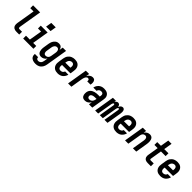

<svg xmlns="http://www.w3.org/2000/svg" viewBox="435 -2577 4631 4631"><g transform="rotate(45 2750.0 -261.5)"><path d="M300 0Q278 0 257 -3.5Q236 -7 218 -17Q200 -27 187 -42.5Q174 -58 167.5 -77.5Q161 -97 161 -119Q161 -141 164 -163L243 -639H131V-735H372L274 -147Q273 -138 273 -129.5Q273 -121 275.5 -113.5Q278 -106 285 -101Q292 -96 300 -96H393V0Z M528 0V-96H660L715 -424H609V-520H843L773 -96H878V0ZM868 -594H716L741 -746H893Z M1168 223Q1144 223 1120.5 220Q1097 217 1075.5 209Q1054 201 1036 187Q1018 173 1006.5 153.5Q995 134 991 110.5Q987 87 990 63H1102Q1100 77 1104 90Q1108 103 1117.5 111.5Q1127 120 1140.5 123.5Q1154 127 1168 127Q1187 127 1206 118.5Q1225 110 1238.5 94.5Q1252 79 1258.5 60Q1265 41 1269 22L1284 -74Q1273 -55 1257 -39.5Q1241 -24 1222 -13Q1203 -2 1182.5 3Q1162 8 1141 8Q1116 8 1093 -1.5Q1070 -11 1055.5 -29.5Q1041 -48 1034 -72Q1027 -96 1025 -120.5Q1023 -145 1025 -171Q1027 -197 1032 -222L1051 -342Q1055 -365 1061 -387Q1067 -409 1077.5 -430Q1088 -451 1103.5 -469.5Q1119 -488 1138.5 -502Q1158 -516 1180.5 -522Q1203 -528 1226 -528Q1248 -528 1269 -521.5Q1290 -515 1305 -500.5Q1320 -486 1329 -467Q1338 -448 1343 -427L1358 -520H1471L1379 37Q1374 62 1366 86.5Q1358 111 1344 133Q1330 155 1310 173Q1290 191 1266.5 202.5Q1243 214 1218 218.5Q1193 223 1168 223ZM1203 -88Q1220 -88 1238 -94.5Q1256 -101 1270 -114.5Q1284 -128 1291.5 -145.5Q1299 -163 1302 -180L1322 -300Q1324 -315 1325.5 -330Q1327 -345 1325.5 -359Q1324 -373 1319.5 -386.5Q1315 -400 1306.5 -410.5Q1298 -421 1285 -426.5Q1272 -432 1257 -432Q1238 -432 1220 -423Q1202 -414 1189.5 -398Q1177 -382 1170.5 -363.5Q1164 -345 1161 -327L1142 -207Q1139 -193 1138 -179.5Q1137 -166 1138.5 -153Q1140 -140 1144 -128Q1148 -116 1156 -106.5Q1164 -97 1176.5 -92.5Q1189 -88 1203 -88Z M1710 8Q1680 8 1651 2Q1622 -4 1598.5 -18.5Q1575 -33 1558.5 -55.5Q1542 -78 1534 -105.5Q1526 -133 1526.5 -162.5Q1527 -192 1532 -222L1551 -342Q1556 -367 1564 -392Q1572 -417 1587 -439Q1602 -461 1623 -479Q1644 -497 1668 -508Q1692 -519 1717.5 -523.5Q1743 -528 1767 -528Q1797 -528 1825.5 -522Q1854 -516 1877.5 -501Q1901 -486 1917 -463.5Q1933 -441 1940.5 -413.5Q1948 -386 1947.5 -356.5Q1947 -327 1942 -298L1928 -212H1642V-207Q1639 -193 1638.5 -179Q1638 -165 1639.5 -152Q1641 -139 1646.5 -126.5Q1652 -114 1661 -105Q1670 -96 1683 -92Q1696 -88 1710 -88Q1724 -88 1739.5 -91.5Q1755 -95 1768.5 -103.5Q1782 -112 1791.5 -125.5Q1801 -139 1805 -154H1916Q1908 -120 1889 -88.5Q1870 -57 1841.5 -34Q1813 -11 1778 -1.5Q1743 8 1710 8ZM1658 -308H1831L1832 -313Q1834 -327 1835 -341Q1836 -355 1834.5 -368Q1833 -381 1828 -393.5Q1823 -406 1814 -415Q1805 -424 1792.5 -428Q1780 -432 1766 -432Q1747 -432 1727.5 -424Q1708 -416 1693.5 -400.5Q1679 -385 1672 -365.5Q1665 -346 1661 -327Z M2059 0 2145 -520H2258L2243 -431Q2253 -451 2267 -469Q2281 -487 2299 -500.5Q2317 -514 2338 -521Q2359 -528 2380 -528Q2399 -528 2416 -522Q2433 -516 2444.5 -502.5Q2456 -489 2461.5 -472Q2467 -455 2468.5 -436.5Q2470 -418 2468.5 -399.5Q2467 -381 2463 -362H2351Q2353 -375 2352.5 -388Q2352 -401 2346.5 -411.5Q2341 -422 2329.5 -427Q2318 -432 2305 -432Q2292 -432 2279.5 -423.5Q2267 -415 2258 -403.5Q2249 -392 2243.5 -378.5Q2238 -365 2233.5 -352Q2229 -339 2226 -325.5Q2223 -312 2221 -298L2172 0Z M2637 8Q2616 8 2596 3Q2576 -2 2561 -13.5Q2546 -25 2536 -42.5Q2526 -60 2522 -79.5Q2518 -99 2518 -119.5Q2518 -140 2521 -161Q2525 -187 2536.5 -211.5Q2548 -236 2568 -255Q2588 -274 2612.5 -286Q2637 -298 2662.5 -305Q2688 -312 2714 -314.5Q2740 -317 2765 -317H2825L2829 -345Q2832 -361 2830.5 -377.5Q2829 -394 2820.5 -407Q2812 -420 2797 -426Q2782 -432 2765 -432Q2750 -432 2734 -428Q2718 -424 2705 -414Q2692 -404 2683.5 -389.5Q2675 -375 2672 -360H2560Q2564 -383 2573.5 -405.5Q2583 -428 2597.5 -448Q2612 -468 2631.5 -484Q2651 -500 2673 -510Q2695 -520 2718.5 -524Q2742 -528 2765 -528Q2792 -528 2818.5 -523.5Q2845 -519 2868 -507.5Q2891 -496 2908 -477Q2925 -458 2934 -434Q2943 -410 2943.5 -383Q2944 -356 2939 -329L2885 0H2772L2786 -85Q2774 -65 2758.5 -47Q2743 -29 2723 -16.5Q2703 -4 2681 2Q2659 8 2637 8ZM2697 -88Q2718 -88 2738.5 -97.5Q2759 -107 2773 -124Q2787 -141 2794.5 -161.5Q2802 -182 2806 -203L2809 -221H2765Q2753 -221 2740 -220Q2727 -219 2714 -217Q2701 -215 2688.5 -211Q2676 -207 2664 -200.5Q2652 -194 2644 -182.5Q2636 -171 2633 -159Q2631 -144 2634 -130Q2637 -116 2646 -106Q2655 -96 2669 -92Q2683 -88 2697 -88Z M2983 0 3069 -520H3172L3165 -473Q3171 -484 3179 -494Q3187 -504 3197.5 -512Q3208 -520 3220 -524Q3232 -528 3244 -528H3245Q3260 -528 3273 -521.5Q3286 -515 3294.5 -503.5Q3303 -492 3307 -477.5Q3311 -463 3312 -449Q3318 -463 3326.5 -477Q3335 -491 3346.5 -503Q3358 -515 3373 -521.5Q3388 -528 3403 -528H3404Q3420 -528 3434 -520.5Q3448 -513 3456 -500Q3464 -487 3467.5 -472Q3471 -457 3471.5 -441Q3472 -425 3470.5 -408.5Q3469 -392 3467 -375L3404 0H3301L3366 -393Q3367 -400 3367.5 -407.5Q3368 -415 3366.5 -422Q3365 -429 3360 -434.5Q3355 -440 3347 -440Q3339 -440 3333 -433.5Q3327 -427 3323 -420Q3319 -413 3316 -405Q3313 -397 3311 -389.5Q3309 -382 3307.5 -374Q3306 -366 3305 -358L3245 0H3142L3207 -393Q3208 -400 3208.5 -407.5Q3209 -415 3207.5 -422Q3206 -429 3201 -434.5Q3196 -440 3188 -440Q3180 -440 3174 -433.5Q3168 -427 3164 -420Q3160 -413 3157 -405Q3154 -397 3152 -389.5Q3150 -382 3148.5 -374Q3147 -366 3146 -358L3086 0Z M3710 8Q3680 8 3651 2Q3622 -4 3598.5 -18.5Q3575 -33 3558.5 -55.5Q3542 -78 3534 -105.5Q3526 -133 3526.5 -162.5Q3527 -192 3532 -222L3551 -342Q3556 -367 3564 -392Q3572 -417 3587 -439Q3602 -461 3623 -479Q3644 -497 3668 -508Q3692 -519 3717.5 -523.5Q3743 -528 3767 -528Q3797 -528 3825.5 -522Q3854 -516 3877.5 -501Q3901 -486 3917 -463.5Q3933 -441 3940.5 -413.5Q3948 -386 3947.5 -356.5Q3947 -327 3942 -298L3928 -212H3642V-207Q3639 -193 3638.5 -179Q3638 -165 3639.5 -152Q3641 -139 3646.5 -126.5Q3652 -114 3661 -105Q3670 -96 3683 -92Q3696 -88 3710 -88Q3724 -88 3739.5 -91.5Q3755 -95 3768.5 -103.5Q3782 -112 3791.5 -125.5Q3801 -139 3805 -154H3916Q3908 -120 3889 -88.5Q3870 -57 3841.5 -34Q3813 -11 3778 -1.5Q3743 8 3710 8ZM3658 -308H3831L3832 -313Q3834 -327 3835 -341Q3836 -355 3834.5 -368Q3833 -381 3828 -393.5Q3823 -406 3814 -415Q3805 -424 3792.5 -428Q3780 -432 3766 -432Q3747 -432 3727.5 -424Q3708 -416 3693.5 -400.5Q3679 -385 3672 -365.5Q3665 -346 3661 -327Z M4003 0 4089 -520H4201L4189 -448Q4201 -466 4216 -481.5Q4231 -497 4249 -507.5Q4267 -518 4287 -523Q4307 -528 4327 -528Q4352 -528 4375 -518.5Q4398 -509 4412 -490Q4426 -471 4432.5 -447.5Q4439 -424 4441 -399Q4443 -374 4440.5 -348.5Q4438 -323 4434 -298L4385 0H4272L4324 -313Q4326 -327 4327 -340Q4328 -353 4327 -366Q4326 -379 4322 -391.5Q4318 -404 4310.5 -413.5Q4303 -423 4291 -427.5Q4279 -432 4266 -432Q4248 -432 4231 -425Q4214 -418 4201 -404.5Q4188 -391 4181 -374Q4174 -357 4172 -340L4115 0Z M4776 0Q4755 0 4735 -3.5Q4715 -7 4698 -16Q4681 -25 4668.5 -40Q4656 -55 4649.5 -74Q4643 -93 4643 -113.5Q4643 -134 4647 -155L4691 -424H4581V-520H4707L4743 -735H4855L4820 -520H4963V-424H4804L4757 -139Q4755 -132 4755 -125Q4755 -118 4756.5 -111.5Q4758 -105 4763.5 -100.5Q4769 -96 4776 -96H4885V0Z M5210 8Q5180 8 5151 2Q5122 -4 5098.5 -18.5Q5075 -33 5058.5 -55.5Q5042 -78 5034 -105.5Q5026 -133 5026.5 -162.5Q5027 -192 5032 -222L5051 -342Q5056 -367 5064 -392Q5072 -417 5087 -439Q5102 -461 5123 -479Q5144 -497 5168 -508Q5192 -519 5217.5 -523.5Q5243 -528 5267 -528Q5297 -528 5325.5 -522Q5354 -516 5377.5 -501Q5401 -486 5417 -463.5Q5433 -441 5440.5 -413.5Q5448 -386 5447.5 -356.5Q5447 -327 5442 -298L5428 -212H5142V-207Q5139 -193 5138.5 -179Q5138 -165 5139.5 -152Q5141 -139 5146.5 -126.5Q5152 -114 5161 -105Q5170 -96 5183 -92Q5196 -88 5210 -88Q5224 -88 5239.5 -91.5Q5255 -95 5268.5 -103.5Q5282 -112 5291.5 -125.5Q5301 -139 5305 -154H5416Q5408 -120 5389 -88.5Q5370 -57 5341.5 -34Q5313 -11 5278 -1.5Q5243 8 5210 8ZM5158 -308H5331L5332 -313Q5334 -327 5335 -341Q5336 -355 5334.5 -368Q5333 -381 5328 -393.5Q5323 -406 5314 -415Q5305 -424 5292.5 -428Q5280 -432 5266 -432Q5247 -432 5227.5 -424Q5208 -416 5193.5 -400.5Q5179 -385 5172 -365.5Q5165 -346 5161 -327Z"/></g></svg>

Font: Iosevka SS04 Oblique
Style: Bold
Weight: 700
Italic angle: -9°
Monospace: yes
Designer: Belleve Invis
Foundry: Belleve Invis
Version: Version 19.0.0; ttfautohint (v1.8.4)